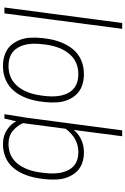

<svg xmlns="http://www.w3.org/2000/svg" viewBox="207 -1047 850 1304"><g transform="rotate(90 632.0 -395.0)"><path d="M30.8 0 136.2 -799.8H175.8L70.8 0Z M428.7 -27.8Q512.2 -27.8 564 -87.4Q615.7 -147 628.9 -252L630.9 -268.1Q645 -377 607.7 -439.5Q570.3 -502 482.9 -502Q399.4 -502 347.7 -442.4Q295.9 -382.8 282.7 -277.8L280.8 -262.2Q266.6 -153.3 304 -90.6Q341.3 -27.8 428.7 -27.8ZM428.7 9.8Q383.3 9.8 347.7 -3.9Q312 -17.6 289.6 -42Q267.1 -66.4 252.9 -100.1Q238.8 -133.8 236.3 -173.8Q233.9 -213.9 238.8 -258.8L240.7 -274.9Q248 -334 266.4 -381.8Q284.7 -429.7 314.2 -465.3Q343.8 -501 386.7 -520.5Q429.7 -540 482.9 -540Q528.3 -540 564 -526.4Q599.6 -512.7 622.1 -488.3Q644.5 -463.9 658.7 -430.2Q672.9 -396.5 675.3 -356.2Q677.7 -315.9 672.9 -271L670.9 -254.9Q663.6 -195.8 645.3 -147.9Q627 -100.1 597.4 -64.7Q567.9 -29.3 524.9 -9.8Q481.9 9.8 428.7 9.8Z M905.3 -799.8 862.3 -470.2Q885.7 -501 925.8 -520.5Q965.8 -540 1013.2 -540Q1057.6 -540 1092 -526.4Q1126.5 -512.7 1148.2 -488.3Q1169.9 -463.9 1183.3 -430.2Q1196.8 -396.5 1199 -356.2Q1201.2 -315.9 1196.3 -271L1194.3 -254.9Q1187 -195.3 1169.4 -147.9Q1151.9 -100.6 1123.3 -64.7Q1094.7 -28.8 1052.5 -9.5Q1010.3 9.8 957 9.8Q900.9 9.8 859.6 -18.8Q818.4 -47.4 804.2 -81.1L785.2 0H755.4L779.3 -149.9L865.2 -799.8ZM816.4 -126Q834 -85.9 868.9 -56.9Q903.8 -27.8 957 -27.8Q1040 -27.8 1089.6 -86.9Q1139.2 -146 1152.3 -252L1154.3 -268.1Q1168 -377.4 1132.1 -439.7Q1096.2 -502 1013.2 -502Q918.9 -502 854.5 -416Z"/></g></svg>

Font: Cooper Hewitt
Style: Light Italic
Weight: 704
Designer: Village Type and Design LLC
Foundry: Cooper Hewitt Smithsonian Design Museum
Version: 1.000